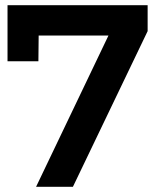

<svg xmlns="http://www.w3.org/2000/svg" viewBox="-20 -720 615 740"><path d="M9 -700H549V-600L261 0H119L398 -583H129L128 -484H9Z"/></svg>

Font: TypoPRO Montserrat Alternates
Style: Regular
Weight: 500
Designer: Julieta Ulanovsky
Foundry: Julieta Ulanovsky
Version: Version 6.001